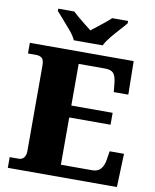

<svg xmlns="http://www.w3.org/2000/svg" viewBox="-99 -1006 873 1080"><g transform="rotate(10 337.5 -465.5)"><path d="M21 0V-61H72Q92 -61 102.5 -75Q113 -89 113 -110V-599Q113 -634 100 -643.5Q87 -653 70 -653H21V-714H614L617 -523H534L529 -573Q525 -613 511 -629Q497 -645 462 -645H312V-407H548V-339H312V-69H491Q523 -69 539.5 -88.5Q556 -108 561 -141L569 -191H651L644 0ZM262 -771Q252 -794 230 -820.5Q208 -847 184.5 -873Q161 -899 145 -918V-931H236Q247 -921 266.5 -904Q286 -887 307.5 -870.5Q329 -854 344 -842Q359 -854 380.5 -870.5Q402 -887 422.5 -904Q443 -921 453 -931H544V-918Q529 -899 505 -873Q481 -847 459.5 -820.5Q438 -794 427 -771Z"/></g></svg>

Font: Noto Serif Sinhala Black
Style: Regular
Weight: 900
Designer: Jelle Bosma - Monotype Design Team
Foundry: Monotype Imaging Inc.
Version: Version 2.007; ttfautohint (v1.8.4.7-5d5b)